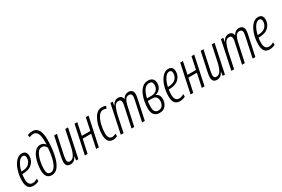

<svg xmlns="http://www.w3.org/2000/svg" viewBox="98 -1937 4578 3115"><g transform="rotate(-30 2387.0 -379.0)"><path d="M252 -17V-64Q203 -35 161 -35Q77 -35 77 -154Q77 -202 85 -246H92Q212 -246 272 -304Q332 -362 332 -442Q332 -541 241 -541Q181 -541 132 -487Q83 -433 54 -343.5Q25 -254 25 -147Q25 10 148 10Q208 10 252 -17ZM235 -496Q282 -496 282 -439Q282 -379 239.5 -334Q197 -289 97 -289H93Q112 -377 151 -436.5Q190 -496 235 -496Z M719 -525Q719 -640 684 -704Q649 -768 572 -768Q520 -768 477 -746L491 -702Q526 -722 564 -722Q666 -722 666 -527Q666 -512 666 -496Q666 -480 665 -466H663Q650 -485 628 -499Q606 -513 574 -513Q518 -513 479.5 -475Q441 -437 418 -378.5Q395 -320 385 -258Q375 -196 375 -148Q375 10 494 10Q563 10 607 -45Q651 -100 675.5 -184.5Q700 -269 709.5 -360.5Q719 -452 719 -525ZM428 -148Q428 -204 443 -279Q458 -354 490.5 -411Q523 -468 576 -468Q634 -468 659 -407Q654 -320 635 -234Q616 -148 582 -92Q548 -36 496 -36Q462 -36 445 -61Q428 -86 428 -148Z M960 -73H962L952 0H994L1106 -531H1054L993 -244Q972 -143 940.5 -90.5Q909 -38 860 -38Q811 -38 811 -92Q811 -113 815.5 -138.5Q820 -164 825 -190L898 -531H846L773 -189Q767 -163 762.5 -133Q758 -103 758 -82Q758 10 845 10Q918 10 960 -73Z M1166 0 1221 -254H1380L1326 0H1377L1490 -531H1439L1390 -300H1231L1279 -531H1228L1115 0Z M1722 -11 1723 -58Q1683 -37 1651 -37Q1577 -37 1577 -153Q1577 -222 1596 -301.5Q1615 -381 1651.5 -438Q1688 -495 1742 -495Q1772 -495 1796 -480L1817 -524Q1787 -541 1743 -541Q1668 -541 1619.5 -475.5Q1571 -410 1548 -318Q1525 -226 1525 -148Q1525 10 1640 10Q1664 10 1685.5 4Q1707 -2 1722 -11Z M1840 0 1901 -292Q1918 -373 1945.5 -433.5Q1973 -494 2029 -494Q2078 -494 2078 -438Q2078 -413 2072 -387L1989 0H2040L2119 -363Q2129 -413 2153.5 -453.5Q2178 -494 2223 -494Q2275 -494 2275 -437Q2275 -416 2266 -373L2187 0H2238L2319 -380Q2322 -396 2325 -415Q2328 -434 2328 -449Q2328 -495 2303.5 -518Q2279 -541 2242 -541Q2170 -541 2130 -471H2128Q2119 -541 2045 -541Q1975 -541 1934 -461H1931L1943 -531H1900L1788 0Z M2669 -159Q2669 -254 2597 -274V-276Q2649 -285 2684.5 -326Q2720 -367 2720 -433Q2720 -484 2690 -512.5Q2660 -541 2609 -541Q2544 -541 2499.5 -501Q2455 -461 2428.5 -400Q2402 -339 2390.5 -272Q2379 -205 2379 -152Q2379 -68 2414 -29Q2449 10 2511 10Q2590 10 2629.5 -41.5Q2669 -93 2669 -159ZM2602 -497Q2667 -497 2667 -429Q2667 -365 2629.5 -331.5Q2592 -298 2535 -298H2450Q2498 -497 2602 -497ZM2432 -154Q2432 -184 2435 -210.5Q2438 -237 2441 -255H2527Q2573 -255 2595.5 -227.5Q2618 -200 2618 -158Q2618 -110 2593.5 -72Q2569 -34 2516 -34Q2477 -34 2454.5 -60Q2432 -86 2432 -154Z M2996 -17V-64Q2947 -35 2905 -35Q2821 -35 2821 -154Q2821 -202 2829 -246H2836Q2956 -246 3016 -304Q3076 -362 3076 -442Q3076 -541 2985 -541Q2925 -541 2876 -487Q2827 -433 2798 -343.5Q2769 -254 2769 -147Q2769 10 2892 10Q2952 10 2996 -17ZM2979 -496Q3026 -496 3026 -439Q3026 -379 2983.5 -334Q2941 -289 2841 -289H2837Q2856 -377 2895 -436.5Q2934 -496 2979 -496Z M3146 0 3201 -254H3360L3306 0H3357L3470 -531H3419L3370 -300H3211L3259 -531H3208L3095 0Z M3705 -73H3707L3697 0H3739L3851 -531H3799L3738 -244Q3717 -143 3685.5 -90.5Q3654 -38 3605 -38Q3556 -38 3556 -92Q3556 -113 3560.5 -138.5Q3565 -164 3570 -190L3643 -531H3591L3518 -189Q3512 -163 3507.5 -133Q3503 -103 3503 -82Q3503 10 3590 10Q3663 10 3705 -73Z M3911 0 3972 -292Q3989 -373 4016.5 -433.5Q4044 -494 4100 -494Q4149 -494 4149 -438Q4149 -413 4143 -387L4060 0H4111L4190 -363Q4200 -413 4224.5 -453.5Q4249 -494 4294 -494Q4346 -494 4346 -437Q4346 -416 4337 -373L4258 0H4309L4390 -380Q4393 -396 4396 -415Q4399 -434 4399 -449Q4399 -495 4374.5 -518Q4350 -541 4313 -541Q4241 -541 4201 -471H4199Q4190 -541 4116 -541Q4046 -541 4005 -461H4002L4014 -531H3971L3859 0Z M4678 -17V-64Q4629 -35 4587 -35Q4503 -35 4503 -154Q4503 -202 4511 -246H4518Q4638 -246 4698 -304Q4758 -362 4758 -442Q4758 -541 4667 -541Q4607 -541 4558 -487Q4509 -433 4480 -343.5Q4451 -254 4451 -147Q4451 10 4574 10Q4634 10 4678 -17ZM4661 -496Q4708 -496 4708 -439Q4708 -379 4665.5 -334Q4623 -289 4523 -289H4519Q4538 -377 4577 -436.5Q4616 -496 4661 -496Z"/></g></svg>

Font: Noto Sans Display Condensed Light
Style: Italic
Weight: 300
Width: 3
Designer: Monotype Design team
Foundry: Monotype Imaging Inc.
Version: 1.000